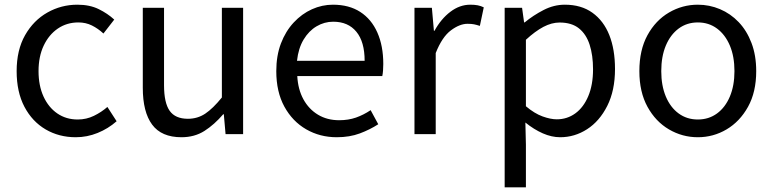

<svg xmlns="http://www.w3.org/2000/svg" viewBox="-20 -577 3325 826"><path d="M305.9 13.4Q233.9 13.4 176.3 -20.3Q118.7 -54 85.1 -117.6Q51.6 -181.2 51.6 -271Q51.6 -361.9 87.9 -425.7Q124.2 -489.4 183.9 -523.1Q243.5 -556.8 312.8 -556.8Q366 -556.8 404.6 -537.8Q443.1 -518.9 471.5 -492.7L425 -432.8Q401.8 -454.3 375.4 -467.4Q349.1 -480.5 317.1 -480.5Q267.7 -480.5 228.9 -454.2Q190.2 -427.8 168 -380.8Q145.8 -333.8 145.8 -271Q145.8 -208.7 167.2 -161.8Q188.7 -114.9 226.6 -88.9Q264.5 -62.9 314.3 -62.9Q351.7 -62.9 384 -78.7Q416.3 -94.4 442 -116.9L481.7 -55.4Q445.2 -23.3 399.9 -5Q354.6 13.4 305.9 13.4Z M760.7 13.4Q674.6 13.4 634.5 -40.9Q594.3 -95.1 594.3 -199.3V-543.4H685.7V-210.3Q685.7 -134.6 709.9 -100.3Q734.2 -66 788.3 -66Q829.9 -66 863 -88.1Q896 -110.1 934.5 -157.6V-543.4H1025.9V0H950.4L942.9 -85.3H940.1Q902.1 -40.9 859.5 -13.7Q816.9 13.4 760.7 13.4Z M1428.7 13.4Q1356.5 13.4 1297.4 -20.6Q1238.3 -54.6 1203.4 -118.2Q1168.6 -181.9 1168.6 -271Q1168.6 -337.5 1188.6 -390.1Q1208.7 -442.7 1243.5 -480.1Q1278.4 -517.6 1322 -537.2Q1365.6 -556.8 1412.4 -556.8Q1481.6 -556.8 1529.8 -525.7Q1578 -494.5 1603.4 -437.1Q1628.9 -379.7 1628.9 -301.7Q1628.9 -287.4 1627.9 -274.1Q1627 -260.7 1624.6 -249.7H1258.9Q1262 -192.4 1285.3 -149.8Q1308.7 -107.2 1348.1 -83.5Q1387.4 -59.8 1439.3 -59.8Q1478.8 -59.8 1511.5 -71.2Q1544.1 -82.7 1574.5 -103.1L1607.3 -42.5Q1571.8 -19.4 1528 -3Q1484.2 13.4 1428.7 13.4ZM1257.7 -315.5H1548.7Q1548.7 -397.1 1513.2 -440.3Q1477.8 -483.6 1413.5 -483.6Q1375.5 -483.6 1342.1 -463.9Q1308.7 -444.3 1286.2 -406.9Q1263.7 -369.6 1257.7 -315.5Z M1763.1 0V-543.4H1838L1846.7 -444.4H1849.1Q1877.4 -495.9 1917.6 -526.3Q1957.7 -556.8 2003.2 -556.8Q2021.9 -556.8 2035.2 -554.2Q2048.6 -551.6 2061.2 -545.4L2044.4 -465.6Q2030.2 -470.2 2019.3 -472.4Q2008.3 -474.6 1991.2 -474.6Q1957.7 -474.6 1919.9 -446.4Q1882 -418.2 1854.5 -348.8V0Z M2151.1 229V-543.4H2226L2234.7 -480.5H2237.1Q2274.2 -511.1 2318.5 -533.9Q2362.9 -556.8 2409.9 -556.8Q2480.4 -556.8 2528.5 -522.3Q2576.7 -487.8 2601.3 -426.1Q2625.8 -364.3 2625.8 -280Q2625.8 -187.5 2592.5 -121.5Q2559.3 -55.6 2505.7 -21.1Q2452.1 13.4 2389.9 13.4Q2353.3 13.4 2315.2 -3.3Q2277.1 -20 2240.2 -49.9L2242.5 45.2V229ZM2375.3 -63.7Q2420 -63.7 2455.3 -89.4Q2490.6 -115.2 2510.9 -163.6Q2531.3 -212 2531.3 -278.8Q2531.3 -339.2 2516.7 -384.5Q2502.1 -429.8 2470.8 -454.9Q2439.5 -480.1 2387.4 -480.1Q2353.3 -480.1 2317.6 -461.3Q2282 -442.4 2242.5 -405.9V-119.9Q2279.4 -88.7 2314 -76.2Q2348.6 -63.7 2375.3 -63.7Z M2982.1 13.4Q2915.6 13.4 2858 -20.3Q2800.4 -54 2765.5 -117.6Q2730.6 -181.2 2730.6 -271Q2730.6 -361.9 2765.5 -425.7Q2800.4 -489.4 2858 -523.1Q2915.6 -556.8 2982.1 -556.8Q3031.9 -556.8 3077.3 -537.7Q3122.7 -518.6 3157.8 -481.9Q3192.8 -445.3 3213 -392.1Q3233.3 -338.9 3233.3 -271Q3233.3 -181.2 3198.1 -117.6Q3162.8 -54 3105.7 -20.3Q3048.7 13.4 2982.1 13.4ZM2982.1 -62.9Q3029.2 -62.9 3064.7 -88.9Q3100.2 -114.9 3120 -161.8Q3139.7 -208.7 3139.7 -271Q3139.7 -333.8 3120 -380.8Q3100.2 -427.8 3064.7 -454.2Q3029.2 -480.5 2982.1 -480.5Q2935.1 -480.5 2899.6 -454.2Q2864.1 -427.8 2844.4 -380.8Q2824.8 -333.8 2824.8 -271Q2824.8 -208.7 2844.4 -161.8Q2864.1 -114.9 2899.6 -88.9Q2935.1 -62.9 2982.1 -62.9Z"/></svg>

Font: Noto Sans TC Thin
Style: Regular
Weight: 100
Designer: Ryoko NISHIZUKA 西塚涼子 (kana, bopomofo & ideographs); Paul D. Hunt (Latin, Greek & Cyrillic); Sandoll Communications 산돌커뮤니
Foundry: Adobe
Version: Version 2.004-H2;hotconv 1.0.118;makeotfexe 2.5.65603